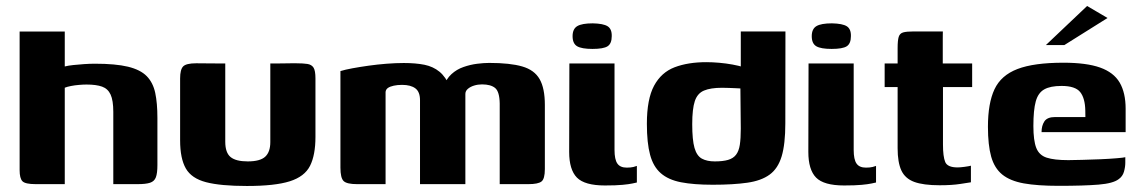

<svg xmlns="http://www.w3.org/2000/svg" viewBox="-20 -609 3769 635"><path d="M98.1 0Q63.4 0 54.1 -9.7Q44.9 -19.4 44.9 -46.1V-504.7H194.2V-389.2Q205.5 -392.1 222.5 -393.9Q239.5 -395.7 258.4 -397Q277.3 -398.3 293.8 -398.3Q362.2 -398.3 403.3 -388.4Q444.4 -378.4 465.3 -357.1Q486.1 -335.8 493.4 -301.8Q500.6 -267.9 500.6 -218.8V-62.8Q500.6 -36 495.5 -22.6Q490.4 -9.2 476.3 -4.6Q462.3 0 435.4 0H354.7V-239Q354.7 -276.8 345.8 -296.2Q336.9 -315.6 317.6 -322.5Q298.3 -329.4 266.3 -329.4Q255.2 -329.4 241.4 -328.2Q227.6 -327.1 214.8 -324.6Q202 -322.1 194.2 -318.9V0Z M725 -399V-140.3Q725 -104 742.6 -89.6Q760.2 -75.2 799.2 -75.2Q840.4 -75.2 857.2 -90.8Q874 -106.3 874 -139.2V-399Q875 -399 887.2 -399Q899.4 -399 914.8 -399.3Q930.3 -399.7 943.5 -399.7Q956.7 -399.7 959.7 -399.7Q982.9 -399.7 996.8 -397.5Q1010.6 -395.3 1017 -385.3Q1023.3 -375.2 1023.3 -349.7V-156.1Q1023.3 -96.3 1005.4 -60.6Q987.4 -24.9 938.3 -9.4Q889.2 6.1 796.5 6.1Q709.6 6.1 661.6 -6.4Q613.5 -18.9 594.6 -51.8Q575.7 -84.8 575.7 -144.8V-349.7Q575.7 -378.9 585.7 -389.3Q595.8 -399.7 629 -399.7Q653.3 -399.7 677 -399.3Q700.6 -399 725 -399Z M1160.8 0Q1127.1 0 1116.5 -10.2Q1105.9 -20.5 1105.9 -54.6V-373.9Q1120.9 -378.6 1145.2 -383.1Q1169.5 -387.6 1198.6 -391.7Q1227.7 -395.8 1258.1 -398.2Q1288.6 -400.6 1315.3 -400.6Q1354.9 -400.6 1383.8 -394.8Q1412.6 -388.9 1433.4 -371.9Q1454.3 -354.9 1468.4 -321.4L1447 -322.1Q1455.7 -347.9 1473 -363.7Q1490.3 -379.6 1512.9 -387.4Q1535.5 -395.3 1557.9 -398.1Q1580.3 -400.9 1597.8 -400.9Q1667.2 -400.9 1707.2 -389.2Q1747.3 -377.6 1764.7 -347.3Q1782 -317.1 1782 -261.8V-49.8Q1782 -17.3 1770.8 -8.7Q1759.5 0 1727.7 0H1632.7Q1632.7 -66.7 1632.7 -133.3Q1632.7 -199.9 1632.7 -266.7Q1632 -306.1 1617.5 -318Q1603 -329.9 1574.1 -329.9Q1560.4 -329.9 1547.9 -326Q1535.3 -322.1 1527.2 -315Q1519.1 -308 1519.1 -298.2V0H1369.1V-277.6Q1369.1 -305.2 1353.8 -316.7Q1338.4 -328.3 1309.8 -328.3Q1294.2 -328.3 1282.2 -325.6Q1270.1 -323 1263.2 -318.3Q1256.2 -313.5 1255.2 -305V0Z M1980.7 4.4Q1913.7 4.4 1888 -21.7Q1862.4 -47.8 1862.4 -106.6L1863.1 -399H2012.4V-113.1Q2012.4 -81.5 2021.8 -68.1Q2031.1 -54.6 2053 -54.6Q2066.3 -54.6 2075 -56.8Q2083.7 -59 2086.3 -60.3V-5.4Q2081.9 -4.4 2071.1 -2.1Q2060.3 0.3 2038.9 2.3Q2017.6 4.4 1980.7 4.4ZM1939.5 -447.2Q1903.9 -447.2 1888.8 -456Q1873.7 -464.9 1873.7 -489.3Q1873.7 -513.4 1889.2 -522.6Q1904.6 -531.8 1940.5 -531.8Q1975.4 -531.1 1989.6 -522.1Q2003.9 -513 2003.2 -489.3Q2003.2 -464.9 1989.5 -456Q1975.8 -447.2 1939.5 -447.2Z M2119.4 -199.6Q2119.4 -281.2 2143.2 -325.5Q2167 -369.7 2211.3 -386.6Q2255.6 -403.4 2316.1 -403.4Q2335.9 -403.4 2358.7 -401.4Q2381.4 -399.4 2402.8 -395.5Q2424.2 -391.6 2440.8 -386.3Q2457.4 -381 2465.8 -374.5L2430 -359.9V-505H2577.7L2577.3 -201Q2577.3 -132.6 2565.2 -92.1Q2553 -51.6 2525.4 -31.5Q2497.8 -11.3 2451.5 -4.7Q2405.3 2 2337.2 2Q2274.4 2 2232.3 -6.2Q2190.2 -14.4 2165.4 -36.2Q2140.5 -57.9 2130 -97.2Q2119.4 -136.4 2119.4 -199.6ZM2344.1 -75.2Q2370.9 -75.2 2387.9 -80.2Q2404.9 -85.1 2414.2 -97.1Q2423.5 -109 2426.8 -130.1Q2430 -151.1 2430 -183.6L2428.7 -316.5Q2422.9 -316.8 2412.6 -317.3Q2402.3 -317.8 2390.6 -318.2Q2379 -318.7 2368.3 -318.7Q2330.1 -318.7 2308.4 -309.5Q2286.6 -300.4 2278 -274.7Q2269.4 -248.9 2269.4 -198.3Q2269.4 -146.2 2276.9 -119.9Q2284.5 -93.6 2301.2 -84.4Q2317.9 -75.2 2344.1 -75.2Z M2771.7 4.4Q2704.7 4.4 2679 -21.7Q2653.4 -47.8 2653.4 -106.6L2654.1 -399H2803.4V-113.1Q2803.4 -81.5 2812.8 -68.1Q2822.1 -54.6 2844 -54.6Q2857.3 -54.6 2866 -56.8Q2874.7 -59 2877.3 -60.3V-5.4Q2872.9 -4.4 2862.1 -2.1Q2851.3 0.3 2829.9 2.3Q2808.6 4.4 2771.7 4.4ZM2730.5 -447.2Q2694.9 -447.2 2679.8 -456Q2664.7 -464.9 2664.7 -489.3Q2664.7 -513.4 2680.2 -522.6Q2695.6 -531.8 2731.5 -531.8Q2766.4 -531.1 2780.6 -522.1Q2794.9 -513 2794.2 -489.3Q2794.2 -464.9 2780.5 -456Q2766.8 -447.2 2730.5 -447.2Z M3087.8 3.7Q3033.8 3.7 3003.6 -7.4Q2973.4 -18.6 2961 -45.4Q2948.7 -72.2 2948.7 -118.7V-321.1H2905.8V-399H2948.7V-450.3Q2948.7 -475.1 2952.2 -486.8Q2955.8 -498.6 2967.1 -501.8Q2978.3 -505 3001.6 -505H3098.3Q3098.3 -500.9 3098.1 -494.9Q3098 -488.9 3098 -480.1V-399H3195.2V-321.1H3098.7V-130.9Q3098.7 -91.2 3106.1 -73.2Q3113.6 -55.3 3146.9 -55.3Q3156.1 -55.3 3170.6 -57.3Q3185.1 -59.3 3191.1 -61V-6.1Q3184.1 -5.1 3156.4 -0.7Q3128.7 3.7 3087.8 3.7Z M3480.8 5.6Q3411.3 5.6 3366 -2.5Q3320.7 -10.7 3294.7 -31.8Q3268.8 -52.9 3258.1 -91Q3247.4 -129.1 3247.4 -189.7Q3247.4 -267.6 3269.1 -313.8Q3290.8 -360 3345.2 -380.8Q3399.6 -401.6 3497 -401.6Q3573.3 -401.6 3618.3 -385.6Q3663.3 -369.6 3683.1 -335.9Q3702.8 -302.1 3702.8 -249.3V-171.9H3424.7Q3424.7 -193.4 3434.2 -207.7Q3443.7 -221.9 3469.6 -221.9H3569.7L3569.4 -243.2Q3568.7 -284.2 3552.5 -304.5Q3536.3 -324.8 3490.8 -324.8Q3453.6 -324.8 3433.5 -313.3Q3413.3 -301.9 3405.5 -273.4Q3397.7 -245 3397.7 -192.4Q3397.7 -144.3 3407.2 -120Q3416.7 -95.7 3441.6 -87.6Q3466.6 -79.4 3513.2 -79.4Q3530.4 -79.4 3559.3 -80.3Q3588.2 -81.1 3618.8 -82.3Q3649.5 -83.6 3672.8 -85.6Q3696.2 -87.5 3701.7 -89.1V-70.7Q3701.7 -56.8 3697.3 -41.2Q3692.8 -25.5 3679.7 -16.4Q3661.5 -2.4 3613.3 1.6Q3565.1 5.6 3480.8 5.6ZM3439.1 -460 3575.4 -589.2 3642.9 -549.5 3500.2 -460Z"/></svg>

Font: Genos Thin
Style: Regular
Weight: 100
Designer: Robert E. Leuschke
Foundry: Robert E. Leuschke
Version: Version 1.010